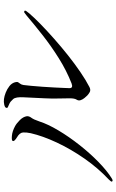

<svg xmlns="http://www.w3.org/2000/svg" viewBox="185 -842 629 1040"><g transform="rotate(-90 500.0 -322.5)"><path d="M390 -492Q391 -480 381.5 -467.5Q372 -455 362 -425Q347 -378 313 -321Q279 -264 234.5 -207.5Q190 -151 142.5 -104.5Q95 -58 53 -32Q45 -27 41.5 -27.5Q38 -28 36 -31Q34 -35 46 -47Q109 -106 160.5 -180Q212 -254 247.5 -330Q283 -406 298 -471Q303 -494 302 -512.5Q301 -531 275 -546Q265 -552 259 -558.5Q253 -565 257 -570Q260 -575 284 -573Q308 -571 336 -556Q351 -548 369 -530Q387 -512 390 -492ZM960 -505Q964 -502 960 -496Q956 -490 947 -479Q924 -452 888 -417Q852 -382 808.5 -343.5Q765 -305 719 -268.5Q673 -232 629 -202Q585 -172 548 -153Q532 -145 520.5 -151.5Q509 -158 502 -165Q497 -170 489 -179.5Q481 -189 477 -200.5Q473 -212 480 -223Q487 -234 487 -260Q487 -286 486 -321Q485 -356 487 -395Q490 -467 492.5 -509.5Q495 -552 483 -566Q469 -582 457 -587Q445 -592 439 -595Q433 -598 436 -605Q438 -611 452.5 -614.5Q467 -618 483 -616Q499 -614 518 -606.5Q537 -599 553 -586.5Q569 -574 574 -556Q577 -545 574 -539.5Q571 -534 566 -528Q561 -522 559 -510Q557 -496 554.5 -468Q552 -440 549.5 -406.5Q547 -373 545.5 -341Q544 -309 543 -287Q542 -265 542 -261Q542 -240 568 -250Q637 -277 704 -319Q771 -361 830 -407.5Q889 -454 936 -494Q948 -504 952 -506Q956 -508 960 -505Z"/></g></svg>

Font: Shippori Mincho TTF
Style: Regular
Weight: 400
Version: Version 2.100